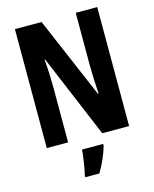

<svg xmlns="http://www.w3.org/2000/svg" viewBox="-135 -803 892 1113"><g transform="rotate(-15 311.0 -246.5)"><path d="M558 0H397L188 -498H184Q189 -446 190.5 -404Q192 -362 192 -331V0H64V-714H224L432 -227H436Q433 -277 431 -317.5Q429 -358 429 -389V-714H558ZM386 72Q375 110 357.5 149.5Q340 189 320 221H236V208Q241 191 245.5 164Q250 137 254 109Q258 81 259 61H386Z"/></g></svg>

Font: Noto Sans Thai ExtCond
Style: Bold
Weight: 700
Width: 2
Designer: Monotype Design Team
Foundry: Monotype Imaging Inc.
Version: Version 2.002; ttfautohint (v1.8.4.7-5d5b)